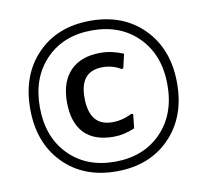

<svg xmlns="http://www.w3.org/2000/svg" viewBox="-71 -676 828 766"><g transform="rotate(-10 343.0 -293.0)"><path d="M126.5 -514Q208 -598 342 -598Q476 -598 558 -514Q640 -430 640 -293Q640 -156 558 -72Q476 12 342 12Q208 12 126.5 -72Q45 -156 45 -293Q45 -430 126.5 -514ZM529.5 -486Q458 -559 342 -559Q226 -559 155 -486Q84 -413 84 -293Q84 -173 155 -100Q226 -27 342 -27Q458 -27 529.5 -100Q601 -173 601 -293Q601 -413 529.5 -486ZM360 -465Q405 -465 452 -445L439 -389L433 -386Q399 -407 358 -407Q266 -407 266 -300Q266 -184 359 -184Q401 -184 439 -204L446 -201L440 -145Q397 -126 354 -126Q275 -126 234.5 -169Q194 -212 194 -294Q194 -376 237 -420.5Q280 -465 360 -465Z"/></g></svg>

Font: Alegreya Sans SC Medium
Style: Regular
Weight: 500
Designer: Juan Pablo del Peral
Foundry: Huerta Tipografica
Version: Version 2.001;PS 002.001;hotconv 1.0.88;makeotf.lib2.5.64775